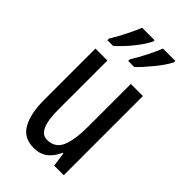

<svg xmlns="http://www.w3.org/2000/svg" viewBox="-237 -838 921 921"><g transform="rotate(45 223.0 -378.0)"><path d="M383 -537H301V-251Q301 -155 280 -109Q259 -63 206 -63Q142 -63 142 -202V-537H61V-187Q61 -97 90.5 -43.5Q120 10 190 10Q267 10 303 -72H308L318 0H383ZM233 -766H149Q139 -741 117 -696.5Q95 -652 73 -617V-606H112Q147 -637 181.5 -679.5Q216 -722 233 -757ZM374 -766H290Q282 -744 258.5 -697Q235 -650 214 -617V-606H255Q283 -632 320.5 -678Q358 -724 374 -757Z"/></g></svg>

Font: Noto Sans Display Condensed
Style: Regular
Weight: 400
Width: 3
Designer: Monotype Design Team
Foundry: Monotype Imaging Inc.
Version: Version 1.900